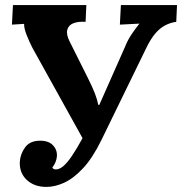

<svg xmlns="http://www.w3.org/2000/svg" viewBox="-20 -720 717 756"><path d="M163 16Q115 16 85.5 -11.5Q56 -39 58 -83Q60 -114 79 -140Q98 -166 138 -166Q172 -166 189 -147.5Q206 -129 204 -104Q202 -81 186 -60Q188 -57 191 -55Q194 -53 200 -53Q214 -53 229 -65.5Q244 -78 262.5 -105Q281 -132 305 -176L108 -531Q96 -554 85 -582Q74 -610 75 -626L27 -623L31 -700H320L317 -634Q288 -636 269 -628.5Q250 -621 245 -603Q240 -585 254 -557L325 -415Q344 -377 353.5 -352.5Q363 -328 367 -307H371L472 -535Q483 -563 499.5 -587Q516 -611 529 -627L452 -623L456 -700H677L674 -634Q651 -631 630 -620Q609 -609 590.5 -587Q572 -565 554 -527L380 -170Q345 -98 307 -57.5Q269 -17 232.5 -0.5Q196 16 163 16Z"/></svg>

Font: Lora Italic
Style: Italic
Weight: 400
Italic angle: -3°
Designer: Olga Karpushina, Alexei Vanyashin (Cyrillic)
Foundry: Cyreal
Version: Version 2.210; ttfautohint (v1.8.1.43-b0c9)